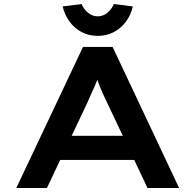

<svg xmlns="http://www.w3.org/2000/svg" viewBox="-20 -933 970 953"><path d="M61 0 392 -700H539L869 0H712L511 -425Q501 -445 492 -465Q483 -485 475 -505.5Q467 -526 459.5 -546Q452 -566 446 -587H480Q474 -565 466 -544Q458 -523 449 -503Q440 -483 431 -463Q422 -443 413 -422L213 0ZM212 -139 263 -259H662L689 -139ZM465 -755Q421 -755 385 -774Q349 -793 325 -826Q301 -859 291 -901L385 -913Q395 -888 416.5 -870Q438 -852 465 -852Q492 -852 513.5 -870Q535 -888 545 -913L639 -901Q630 -859 605.5 -826Q581 -793 545.5 -774Q510 -755 465 -755Z"/></svg>

Font: Lexend Tera SemiBold
Style: Regular
Weight: 600
Version: Version 1.007